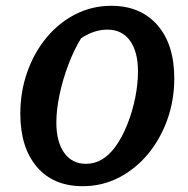

<svg xmlns="http://www.w3.org/2000/svg" viewBox="-20 -631 647 661"><path d="M265 10Q163 10 106.5 -57Q50 -124 50 -239Q50 -316 74 -383.5Q98 -451 140.5 -502Q183 -553 240 -582Q297 -611 363 -611Q464 -611 522 -544.5Q580 -478 580 -361Q580 -285 555.5 -217.5Q531 -150 488 -99Q445 -48 388 -19Q331 10 265 10ZM276 -67Q335 -67 378 -127Q401 -159 418.5 -203Q436 -247 445.5 -294.5Q455 -342 455 -385Q455 -453 427.5 -491Q400 -529 350 -529Q303 -529 259 -499Q234 -458 215 -407.5Q196 -357 185 -305Q174 -253 174 -209Q174 -143 201 -105Q228 -67 276 -67Z"/></svg>

Font: Piazzolla SemiBold
Style: Italic
Weight: 600
Italic angle: -11.3°
Designer: Juan Pablo del Peral
Foundry: Huerta Tipografica
Version: Version 1.330